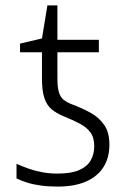

<svg xmlns="http://www.w3.org/2000/svg" viewBox="-20 -679 466 709"><path d="M192 10Q158 10 129.5 6Q101 2 79.5 -5Q58 -12 41 -20V-74Q61 -65 85 -56.5Q109 -48 136 -43Q163 -38 192 -38Q243 -38 272.5 -51Q302 -64 315 -87Q328 -110 328 -139Q328 -171 314 -190Q300 -209 274.5 -222.5Q249 -236 214 -250Q188 -261 170.5 -275.5Q153 -290 144 -316.5Q135 -343 135 -388V-486H54V-518L135 -537L155 -659H192V-532H345V-486H192V-389Q192 -357 197.5 -338.5Q203 -320 215 -310.5Q227 -301 245 -294Q283 -280 314.5 -262.5Q346 -245 365 -217.5Q384 -190 384 -145Q384 -97 362.5 -62.5Q341 -28 298.5 -9Q256 10 192 10Z"/></svg>

Font: Noto Sans Display Light
Style: Regular
Weight: 300
Designer: Monotype Design Team
Foundry: Monotype Imaging Inc.
Version: Version 2.003